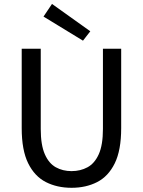

<svg xmlns="http://www.w3.org/2000/svg" viewBox="-20 -917 707 950"><path d="M334 12.2Q262.7 12.2 207 -16.1Q151.4 -44.4 119.4 -109.1Q87.4 -173.8 87.4 -282.7V-675.8H181.6V-278.8Q181.6 -199.7 201.7 -154.1Q221.7 -108.4 256.1 -89.4Q290.5 -70.3 334 -70.3Q377.9 -70.3 413.1 -89.4Q448.2 -108.4 468.8 -154.1Q489.3 -199.7 489.3 -278.8V-675.8H579.6V-282.7Q579.6 -173.8 547.9 -109.1Q516.1 -44.4 460.7 -16.1Q405.3 12.2 334 12.2ZM390.6 -715.8 195.3 -835 237.3 -897.5 426.8 -762.2Z"/></svg>

Font: Akatab Medium
Style: Regular
Weight: 500
Designer: SIL Global
Foundry: SIL Global
Version: Version 4.100